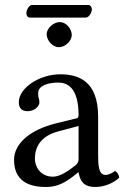

<svg xmlns="http://www.w3.org/2000/svg" viewBox="-20 -735 497 765"><path d="M293 -48C299 -17 310 10 360 10C398 10 434 -7 455 -27C453 -39 449 -48 438 -54C431 -48 414 -38 401 -38C372 -38 371 -77 371 -123V-270C371 -412 293 -439 220 -439C138 -439 55 -385 55 -328C55 -304 67 -292 90 -292C119 -292 137 -313 137 -326C137 -333 136 -340 134 -344C133 -347 132 -353 132 -364C132 -395 174 -406 212 -406C246 -406 293 -389 293 -276C293 -269 290 -265 287 -264L201 -243C105 -219 36 -166 36 -98C36 -16 92 10 162 10C197 10 227 2 271 -32L291 -48ZM293 -233V-101C293 -88 287 -81 279 -75C253 -54 219 -31 191 -31C141 -31 119 -71 119 -102C119 -147 140 -193 214 -212ZM322 -665C335 -665 346 -686 346 -698C346 -704 342 -715 332 -715H107C96 -715 85 -695 85 -683C85 -676 89 -665 98 -665ZM166 -599C166 -573 190 -547 214 -547C242 -547 266 -574 266 -595C266 -619 245 -647 218 -647C194 -647 166 -623 166 -599Z"/></svg>

Font: Libertinus Math
Style: Regular
Weight: 400
Designer: Philipp H. Poll, Khaled Hosny
Foundry: Caleb Maclennan
Version: Version 7.050;RELEASE